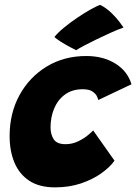

<svg xmlns="http://www.w3.org/2000/svg" viewBox="-20 -784 574 809"><path d="M462.5 -107Q443.5 -80 407.2 -54Q371 -28 321.2 -11.2Q271.5 5.5 212 5.5Q145.5 5.5 103.2 -22.5Q61 -50.5 40.8 -99.2Q20.5 -148 20.5 -210.5Q20.5 -307 62.2 -383.2Q104 -459.5 177 -503.8Q250 -548 343.5 -548Q414 -548 465.5 -516.5Q517 -485 534 -429L394 -362.5Q393.5 -367 388.5 -378Q383.5 -389 369.5 -398.5Q355.5 -408 328.5 -408Q284.5 -408 254.2 -386Q224 -364 208.5 -327.5Q193 -291 193 -247.5Q193 -217 206.5 -196.8Q220 -176.5 256 -176.5Q284.5 -176.5 309.2 -188.5Q334 -200.5 351 -214.8Q368 -229 372.5 -234.5ZM402.5 -763.5Q429 -749.5 449.5 -729.5Q470 -709.5 483.2 -692Q496.5 -674.5 500.5 -668Q475 -659 444.5 -645.2Q414 -631.5 384.8 -617.2Q355.5 -603 333 -591Q310.5 -579 301 -572.5Q295 -575 275.5 -585.5Q256 -596 236.2 -608.2Q216.5 -620.5 209.5 -628.5Q223.5 -646 249.5 -667.5Q275.5 -689 305.5 -709.2Q335.5 -729.5 361.8 -744.2Q388 -759 402.5 -763.5Z"/></svg>

Font: Grandstander ExtraBold
Style: Italic
Weight: 800
Italic angle: -15°
Designer: Tyler Finck
Foundry: Etcetera Type Co
Version: Version 1.200; ttfautohint (v1.8.3)